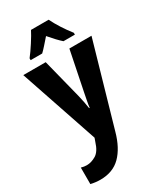

<svg xmlns="http://www.w3.org/2000/svg" viewBox="-247 -851 993 1180"><g transform="rotate(-30 250.0 -260.5)"><path d="M98 245Q187 245 241.5 190.5Q296 136 324 35L492 -549H335L278 -268Q273 -241 268 -216.5Q263 -192 261 -171H257Q254 -194 249 -218Q244 -242 238 -268L167 -549H8L195 3L186 28Q168 87 135 106.5Q102 126 70 126Q51 126 30 120V237Q64 245 98 245ZM93 -606H175Q189 -619 208 -640.5Q227 -662 249 -687Q295 -633 326 -606H407V-619Q349 -693 313 -766H188Q174 -738 145 -693Q116 -648 93 -619Z"/></g></svg>

Font: Noto Sans Mono Condensed Extra
Style: Regular
Weight: 800
Width: 3
Designer: Monotype Design Team
Foundry: Monotype Imaging Inc.
Version: Version 1.900